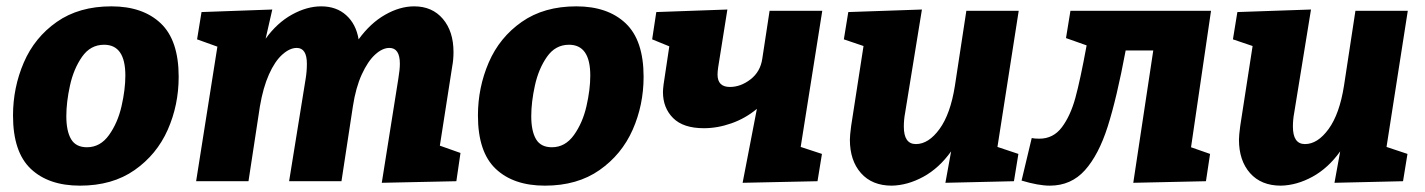

<svg xmlns="http://www.w3.org/2000/svg" viewBox="-20 -571 4491 605"><path d="M543 -329Q543 -240 508.5 -162Q474 -84 404 -35Q334 14 232 14Q133 14 77 -39Q21 -92 21 -207Q21 -295 55 -374Q89 -453 159 -502Q229 -551 331 -551Q430 -551 486.5 -497.5Q543 -444 543 -329ZM189 -205Q189 -158 204 -132.5Q219 -107 254 -107Q296 -107 323.5 -145.5Q351 -184 363 -236.5Q375 -289 375 -333Q375 -430 308 -430Q265 -430 238.5 -392Q212 -354 200.5 -301.5Q189 -249 189 -205Z M1366 -112 1431 -89 1418 0 1183 5 1235 -322Q1240 -352 1240 -370Q1240 -420 1207 -420Q1185 -420 1162 -399Q1139 -378 1120 -336.5Q1101 -295 1092 -236L1056 0H891L943 -322Q947 -346 947 -370Q947 -420 915 -420Q893 -420 869.5 -399Q846 -378 827.5 -336.5Q809 -295 799 -236L763 0H598L665 -424L601 -447L615 -533L838 -541L817 -449Q853 -499 900 -525Q947 -551 992 -551Q1040 -551 1071 -523Q1102 -495 1110 -447Q1147 -498 1193.5 -524.5Q1240 -551 1285 -551Q1342 -551 1375.5 -511.5Q1409 -472 1409 -407Q1409 -383 1405 -362Z M2008 -329Q2008 -240 1973.5 -162Q1939 -84 1869 -35Q1799 14 1697 14Q1598 14 1542 -39Q1486 -92 1486 -207Q1486 -295 1520 -374Q1554 -453 1624 -502Q1694 -551 1796 -551Q1895 -551 1951.5 -497.5Q2008 -444 2008 -329ZM1654 -205Q1654 -158 1669 -132.5Q1684 -107 1719 -107Q1761 -107 1788.5 -145.5Q1816 -184 1828 -236.5Q1840 -289 1840 -333Q1840 -430 1773 -430Q1730 -430 1703.5 -392Q1677 -354 1665.5 -301.5Q1654 -249 1654 -205Z M2571 -537 2503 -108 2570 -86 2556 0 2320 5 2365 -228Q2329 -198 2285 -182.5Q2241 -167 2198 -167Q2133 -167 2101 -199Q2069 -231 2069 -281Q2069 -289 2071 -305L2089 -425L2035 -447L2048 -533L2272 -541L2243 -359Q2241 -345 2241 -336Q2241 -297 2280 -297Q2314 -297 2345 -321Q2376 -345 2382 -386L2405 -537Z M3190 -537 3123 -108 3189 -86 3175 0 2959 5 2977 -94Q2939 -41 2889.5 -14Q2840 13 2790 14Q2728 14 2693 -25.5Q2658 -65 2658 -131Q2658 -144 2662 -174L2701 -426L2639 -447L2653 -533L2885 -541L2832 -215Q2828 -194 2828 -172Q2828 -117 2866 -117Q2906 -117 2940.5 -164.5Q2975 -212 2989 -301L3025 -537Z M3796 -537 3733 -107 3793 -86 3780 0 3551 5 3614 -412H3527Q3499 -262 3470.5 -172.5Q3442 -83 3398.5 -34.5Q3355 14 3288 14Q3252 14 3199 -2L3231 -136Q3240 -134 3255 -134Q3299 -134 3326 -170Q3353 -206 3368.5 -262.5Q3384 -319 3404 -428L3339 -451L3353 -537Z M4416 -537 4349 -108 4415 -86 4401 0 4185 5 4203 -94Q4165 -41 4115.5 -14Q4066 13 4016 14Q3954 14 3919 -25.5Q3884 -65 3884 -131Q3884 -144 3888 -174L3927 -426L3865 -447L3879 -533L4111 -541L4058 -215Q4054 -194 4054 -172Q4054 -117 4092 -117Q4132 -117 4166.5 -164.5Q4201 -212 4215 -301L4251 -537Z"/></svg>

Font: Bitter Pro ExtraBold
Style: Italic
Weight: 800
Italic angle: -9°
Designer: Sol Matas, and Bitter project Authors
Foundry: Sol Matas
Version: Version 1.010